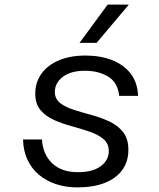

<svg xmlns="http://www.w3.org/2000/svg" viewBox="-20 -801 690 833"><path d="M315 12Q265 12 222 -2.5Q179 -17 147.5 -44Q116 -71 98.5 -109.5Q81 -148 80 -196H162Q166 -131 206.5 -92.5Q247 -54 318 -54Q382 -54 417 -80Q452 -106 452 -145Q452 -178 429 -197.5Q406 -217 369.5 -229.5Q333 -242 292.5 -253Q252 -264 215.5 -280Q179 -296 156 -323Q133 -350 133 -395Q133 -444 160 -481.5Q187 -519 236 -539.5Q285 -560 351 -560Q415 -560 465.5 -540.5Q516 -521 546.5 -482Q577 -443 579 -385H497Q491 -443 449.5 -468.5Q408 -494 348 -494Q287 -494 252.5 -467.5Q218 -441 218 -402Q218 -372 241 -354Q264 -336 300.5 -324.5Q337 -313 377.5 -302Q418 -291 454.5 -274Q491 -257 514 -228Q537 -199 537 -151Q537 -100 510.5 -63.5Q484 -27 434.5 -7.5Q385 12 315 12ZM325 -615 447 -781H539L399 -615Z"/></svg>

Font: Azeret Mono Thin Light
Style: Italic
Weight: 300
Italic angle: -12°
Version: Version 1.002